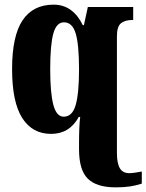

<svg xmlns="http://www.w3.org/2000/svg" viewBox="-20 -566 630 826"><path d="M320 76V51Q320 -23 325 -63H319Q279 10 200 10Q119 10 75.5 -58.5Q32 -127 32 -269Q32 -411 77 -478.5Q122 -546 211 -546Q253 -546 284.5 -523Q316 -500 336 -458H341L358 -536H553V-480H549Q518 -480 500.5 -466Q483 -452 483 -410V92Q483 136 495.5 157.5Q508 179 536 179Q553 179 590 172V224Q565 232 539.5 236Q514 240 477 240Q396 240 358 203Q320 166 320 76ZM320 -267Q320 -375 305.5 -422.5Q291 -470 255 -470Q223 -470 209.5 -422Q196 -374 196 -268Q196 -166 209.5 -115Q223 -64 254 -64Q291 -64 305.5 -114Q320 -164 320 -267Z"/></svg>

Font: Noto Serif CondBlack
Style: Regular
Weight: 900
Width: 3
Designer: Monotype Design Team
Foundry: Monotype Imaging Inc.
Version: Version 1.001